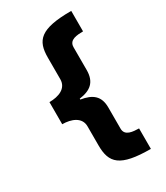

<svg xmlns="http://www.w3.org/2000/svg" viewBox="-222 -886 957 1105"><g transform="rotate(-30 256.5 -333.5)"><path d="M71 -400V-253C131 -253 191 -230 191 -170V-43C191 74 237 125 442 125V-11C403 -12 349 -14 349 -63V-204C349 -280 308 -312 232 -324V-330C306 -340 349 -372 349 -453V-604C349 -654 402 -655 442 -656V-792C234 -792 191 -740 191 -626V-483C191 -422 133 -400 71 -400Z"/></g></svg>

Font: Noto Sans Bengali Black
Style: Regular
Weight: 900
Designer: Jelle Bosma - Monotype Design Team
Foundry: Monotype Imaging Inc.
Version: Version 2.003